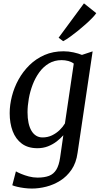

<svg xmlns="http://www.w3.org/2000/svg" viewBox="-20 -870 594 1140"><path d="M440.5 38Q432.5 97 404.5 137.8Q376.5 178.5 337.2 203Q298 227.5 254.2 238.5Q210.5 249.5 169.5 249.5Q147 249.5 124 246.5Q101 243.5 82 239Q63 234.5 53 230L74.5 147.5Q85.5 154 105.8 162.5Q126 171 151.5 177.8Q177 184.5 203 184.5Q244 184.5 271.2 174Q298.5 163.5 314.5 137.2Q330.5 111 337 65L356 -67Q339.5 -48 316.5 -30.2Q293.5 -12.5 264.8 -1.2Q236 10 202.5 10Q146 10 109.5 -17.2Q73 -44.5 55.2 -91.5Q37.5 -138.5 37.5 -198Q37.5 -247 50.8 -298.8Q64 -350.5 90.2 -398Q116.5 -445.5 155.2 -483.5Q194 -521.5 244.5 -543.5Q295 -565.5 357 -565.5Q387 -565.5 416.5 -559Q446 -552.5 466.5 -544L530 -565ZM418 -492.5Q404 -503 385 -508Q366 -513 346 -513Q303.5 -513 270.5 -493.5Q237.5 -474 213.5 -441Q189.5 -408 174 -367.5Q158.5 -327 151 -284.2Q143.5 -241.5 143.5 -203Q143.5 -167.5 149.5 -140Q155.5 -112.5 167 -93.2Q178.5 -74 195 -64Q211.5 -54 232.5 -54Q263 -54 288.5 -66.2Q314 -78.5 333.8 -97.5Q353.5 -116.5 365.5 -137ZM328 -646 478.5 -850 551.5 -792Q545.5 -782 529.2 -765Q513 -748 490.5 -727.8Q468 -707.5 443.2 -687.5Q418.5 -667.5 395.5 -651Q372.5 -634.5 355 -625.5Z"/></svg>

Font: Merriweather 24pt
Style: Italic
Weight: 400
Italic angle: -7.8°
Designer: Eben Sorkin
Foundry: Eben Sorkin
Version: Version 2.101